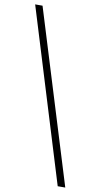

<svg xmlns="http://www.w3.org/2000/svg" viewBox="-102 -808 536 1025"><g transform="rotate(10 166.0 -295.5)"><path d="M330.1 171.9H289.1L2 -763.2H42Z"/></g></svg>

Font: Source Han Serif CN ExtraLight
Style: Regular
Weight: 250
Designer: Ryoko NISHIZUKA  (kana & ideographs); Frank Grießhammer (Latin, Greek & Cyrillic); Wenlong ZHANG  (bopomofo); Sandoll Co
Foundry: Adobe Systems Incorporated
Version: Version 1.001;PS 1.001;hotconv 16.6.54;makeotf.lib2.5.65590